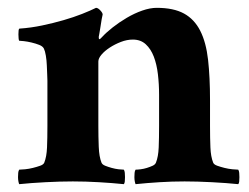

<svg xmlns="http://www.w3.org/2000/svg" viewBox="-20 -466 635 490"><path d="M380 -446Q423 -446 449.5 -431.5Q476 -417 491 -387.5Q506 -358 511 -313.5Q516 -269 516 -210V-145Q516 -113 517 -89.5Q518 -66 524 -51Q526 -46 534.5 -43Q543 -40 553 -37.5Q563 -35 573 -34Q583 -33 588 -33Q590 -30 590.5 -25Q591 -20 591 -14Q591 -8 590.5 -3Q590 2 588 4Q559 1 521 -1Q483 -3 451 -3Q419 -3 387 -1Q355 1 326 4Q325 2 324 -3Q323 -8 323 -14Q323 -20 323.5 -25Q324 -30 326 -33Q331 -33 339 -34Q347 -35 355 -37.5Q363 -40 369.5 -43Q376 -46 378 -51Q384 -66 385 -89.5Q386 -113 386 -145V-224Q386 -251 383 -276.5Q380 -302 372.5 -321.5Q365 -341 352 -353Q339 -365 319 -365Q304 -365 288.5 -359Q273 -353 260 -344.5Q247 -336 239 -326.5Q231 -317 231 -309V-145Q231 -117 232 -91.5Q233 -66 239 -51Q241 -46 248.5 -43Q256 -40 265 -37.5Q274 -35 282.5 -34Q291 -33 296 -33Q298 -30 298.5 -25Q299 -20 299 -14Q299 -8 298.5 -3Q298 2 296 4Q267 1 232.5 -1Q198 -3 166 -3Q134 -3 96 -1Q58 1 29 4Q28 2 27 -3Q26 -8 26 -14Q26 -20 26.5 -25Q27 -30 29 -33Q34 -33 44 -34Q54 -35 64 -37.5Q74 -40 82.5 -43Q91 -46 93 -51Q99 -66 100 -89.5Q101 -113 101 -145V-260Q101 -264 100.5 -275Q100 -286 99.5 -299Q99 -312 97 -324Q95 -336 92 -342Q89 -348 80 -351.5Q71 -355 60.5 -357.5Q50 -360 41 -361Q32 -362 29 -362Q28 -363 27.5 -368Q27 -373 27 -378.5Q27 -384 27.5 -388.5Q28 -393 30 -393Q59 -395 87.5 -401Q116 -407 142 -414.5Q168 -422 189.5 -430.5Q211 -439 225 -446Q230 -446 236 -439.5Q242 -433 242 -429Q241 -426 239.5 -417Q238 -408 236.5 -398Q235 -388 233.5 -380Q232 -372 232 -372Q232 -367 233 -366Q235 -366 236.5 -367.5Q238 -369 240 -371Q251 -383 267.5 -396Q284 -409 303.5 -420.5Q323 -432 343 -439Q363 -446 380 -446Z"/></svg>

Font: Vermiglione
Style: Bold
Weight: 700
Version: Version 1.000